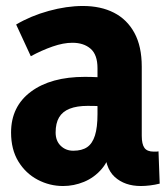

<svg xmlns="http://www.w3.org/2000/svg" viewBox="-20 -605 560 642"><path d="M330 -114H354Q345 -69 320 -40Q295 -11 261 3Q227 17 191 17Q146 17 106 -4Q66 -25 41.5 -65Q17 -105 17 -162Q17 -249 83.5 -298.5Q150 -348 264 -348Q284 -348 316.5 -346.5Q349 -345 372 -340V-244Q347 -248 324.5 -249.5Q302 -251 273 -251Q237 -251 213 -241.5Q189 -232 177.5 -212.5Q166 -193 166 -162Q166 -134 183 -117.5Q200 -101 225 -101Q254 -101 271.5 -113Q289 -125 297.5 -152Q306 -179 306 -223V-377Q306 -422 283 -442Q260 -462 222 -462Q192 -462 156 -449.5Q120 -437 83 -417L34 -523Q83 -552 143 -568.5Q203 -585 257 -585Q317 -585 361 -562.5Q405 -540 429.5 -495Q454 -450 454 -382V-151Q454 -123 463 -110.5Q472 -98 494 -98Q497 -98 501.5 -98Q506 -98 510 -99L514 9Q498 13 481.5 15Q465 17 451 17Q397 17 363.5 -13.5Q330 -44 330 -114Z"/></svg>

Font: Yaldevi ExtraLight
Style: Regular
Weight: 200
Designer: Sol Matas, Rajitha Manaperi, Kosala Senevirathne
Foundry: Mooniak
Version: Version 1.100